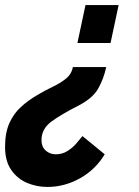

<svg xmlns="http://www.w3.org/2000/svg" viewBox="-58 -526 548 759"><path d="M411 -506 379 -356H248L280 -506ZM362 -261Q352 -215 330.5 -176.5Q309 -138 253 -109Q186 -75 146 -46Q106 -17 106 28Q106 54 122.5 69Q139 84 163 84Q187 84 207 72Q227 60 242 43Q257 26 268 12L356 84Q319 145 258 179Q197 213 129 213Q87 213 49 197Q11 181 -13.5 146Q-38 111 -38 55Q-38 -1 -21 -39Q-4 -77 24.5 -103Q53 -129 89 -150Q119 -168 149.5 -182.5Q180 -197 202.5 -215Q225 -233 230 -261Z"/></svg>

Font: Raleway ExtraBold
Style: Italic
Weight: 800
Italic angle: -12°
Designer: Matt McInerney, Pablo Impallari, Rodrigo Fuenzalida
Foundry: Matt McInerney, Pablo Impallari, Rodrigo Fuenzalida
Version: Version 4.026